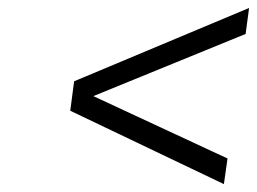

<svg xmlns="http://www.w3.org/2000/svg" viewBox="-20 -570 652 487"><path d="M158.2 -289.1 168 -363.8 611.8 -549.8 603 -483.9 216.8 -326.2 557.1 -168 547.9 -103Z"/></svg>

Font: Trueno Light
Style: Italic
Weight: 300
Designer: Julieta Ulanovsky
Foundry: Julieta Ulanovsky
Version: Version 3.001b | FøM Fix